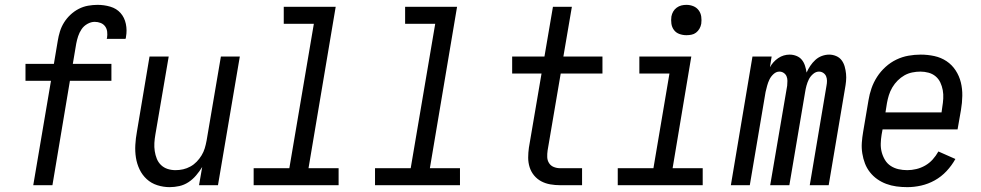

<svg xmlns="http://www.w3.org/2000/svg" viewBox="-20 -763 4040 791"><path d="M117 0 190 -430H85V-500H202L218 -595Q221 -614 227 -633.5Q233 -653 244 -670.5Q255 -688 270.5 -702.5Q286 -717 304.5 -726.5Q323 -736 343 -739.5Q363 -743 382 -743Q409 -743 434.5 -735.5Q460 -728 476.5 -709.5Q493 -691 498.5 -664.5Q504 -638 499 -611Q499 -609 498.5 -607Q498 -605 497 -603H420Q420 -604 420 -605Q420 -606 421 -607Q423 -620 421.5 -632.5Q420 -645 413 -654.5Q406 -664 394.5 -668.5Q383 -673 370 -673Q355 -673 340 -664.5Q325 -656 316 -642.5Q307 -629 302 -614Q297 -599 294 -583L280 -500H439V-430H268L196 0Z M679 8Q653 8 628 0Q603 -8 584.5 -25Q566 -42 555 -65Q544 -88 540 -113.5Q536 -139 537.5 -166Q539 -193 544 -220L596 -530H675L620 -208Q617 -191 616 -174Q615 -157 617.5 -140.5Q620 -124 626 -109Q632 -94 643.5 -83Q655 -72 670.5 -67Q686 -62 703 -62Q719 -62 734.5 -65.5Q750 -69 764.5 -77Q779 -85 790.5 -97Q802 -109 810.5 -123Q819 -137 823.5 -152Q828 -167 831 -183L890 -530H968L878 0H800L813 -75Q802 -57 788 -40.5Q774 -24 756.5 -12.5Q739 -1 719 3.5Q699 8 679 8Z M1025 0V-70H1172L1273 -665H1149V-735H1363L1251 -70H1375V0Z M1525 0V-70H1672L1773 -665H1649V-735H1863L1751 -70H1875V0Z M2288 0Q2267 0 2247 -3.5Q2227 -7 2210 -16Q2193 -25 2180.5 -40Q2168 -55 2162 -74Q2156 -93 2156 -113.5Q2156 -134 2159 -155L2211 -460H2090V-530H2223L2258 -735H2336L2301 -530H2462V-460H2290L2236 -143Q2234 -129 2234.5 -115.5Q2235 -102 2242 -91Q2249 -80 2261.5 -75Q2274 -70 2288 -70H2378V0Z M2525 0V-70H2672L2738 -460H2614V-530H2828L2751 -70H2875V0ZM2808 -618Q2793 -618 2779 -623Q2765 -628 2756.5 -639.5Q2748 -651 2746 -665.5Q2744 -680 2746 -695Q2748 -706 2753.5 -715.5Q2759 -725 2768 -731.5Q2777 -738 2787 -740.5Q2797 -743 2808 -743Q2823 -743 2836.5 -737.5Q2850 -732 2858.5 -720.5Q2867 -709 2869 -694.5Q2871 -680 2869 -665Q2867 -654 2861.5 -644.5Q2856 -635 2847.5 -628.5Q2839 -622 2828.5 -620Q2818 -618 2808 -618Z M2991 0 3080 -530H3159L3152 -486Q3158 -497 3166.5 -506.5Q3175 -516 3186 -523.5Q3197 -531 3209 -534.5Q3221 -538 3233 -538Q3233 -538 3233 -538Q3233 -538 3233 -538Q3248 -538 3261.5 -532.5Q3275 -527 3283.5 -516.5Q3292 -506 3296.5 -492Q3301 -478 3303 -464Q3309 -478 3318 -491.5Q3327 -505 3339 -516Q3351 -527 3366 -532.5Q3381 -538 3396 -538Q3396 -538 3396 -538Q3396 -538 3396 -538Q3411 -538 3425 -532Q3439 -526 3447.5 -514.5Q3456 -503 3460 -488.5Q3464 -474 3465.5 -459Q3467 -444 3465.5 -428.5Q3464 -413 3461 -397L3394 0H3316L3385 -410Q3387 -420 3387 -430Q3387 -440 3383.5 -448.5Q3380 -457 3372 -462.5Q3364 -468 3354 -468Q3341 -468 3329.5 -458Q3318 -448 3312 -435.5Q3306 -423 3302.5 -410Q3299 -397 3297 -384L3232 0H3153L3223 -410Q3224 -420 3224 -430Q3224 -440 3220.5 -448.5Q3217 -457 3209 -462.5Q3201 -468 3191 -468Q3178 -468 3167 -458Q3156 -448 3150 -435.5Q3144 -423 3140.5 -410Q3137 -397 3134 -384L3069 0Z M3718 8Q3695 8 3673 5Q3651 2 3631 -5.5Q3611 -13 3594 -25Q3577 -37 3564 -53.5Q3551 -70 3543.5 -89.5Q3536 -109 3532.5 -131Q3529 -153 3530.5 -175Q3532 -197 3536 -220L3558 -350Q3562 -375 3570.5 -399.5Q3579 -424 3593.5 -446.5Q3608 -469 3628.5 -487.5Q3649 -506 3673 -517.5Q3697 -529 3722.5 -533.5Q3748 -538 3773 -538Q3802 -538 3829.5 -532Q3857 -526 3879.5 -511Q3902 -496 3917 -473Q3932 -450 3938.5 -423.5Q3945 -397 3944.5 -368Q3944 -339 3939 -310L3925 -230H3616L3612 -208Q3609 -190 3608.5 -171.5Q3608 -153 3612.5 -136Q3617 -119 3626 -104Q3635 -89 3649.5 -79.5Q3664 -70 3681.5 -66Q3699 -62 3718 -62Q3736 -62 3755 -66.5Q3774 -71 3791.5 -81Q3809 -91 3822.5 -106Q3836 -121 3846 -139L3916 -108Q3901 -81 3879.5 -58Q3858 -35 3831 -20Q3804 -5 3775 1.5Q3746 8 3718 8ZM3628 -300H3859L3862 -322Q3865 -339 3866 -357Q3867 -375 3864 -391.5Q3861 -408 3854 -423Q3847 -438 3834.5 -448.5Q3822 -459 3805.5 -463.5Q3789 -468 3772 -468Q3755 -468 3738 -464.5Q3721 -461 3706 -452.5Q3691 -444 3678 -431Q3665 -418 3656 -402.5Q3647 -387 3642 -371Q3637 -355 3634 -338Z"/></svg>

Font: iosevka_custom_sans_ss08
Style: Italic
Weight: 400
Italic angle: -10°
Designer: Belleve Invis
Foundry: Belleve Invis
Version: Version 10.3.0; ttfautohint (v1.8.3)